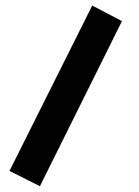

<svg xmlns="http://www.w3.org/2000/svg" viewBox="-20 -405 492 681"><path d="M307.1 -385.3 412.6 -330.1 121.6 255.4 13.7 201.2Z"/></svg>

Font: Vazirmatn RD Black
Style: Regular
Weight: 900
Designer: Saber Rastikerdar
Foundry: Saber Rastikerdar
Version: Version 32.102